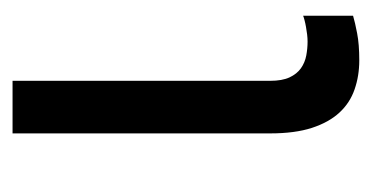

<svg xmlns="http://www.w3.org/2000/svg" viewBox="-164 -422 593 306"><g transform="rotate(-90 133.0 -268.5)"><path d="M157.7 -545.5V-134.9Q157.7 -115.8 163.2 -104Q168.7 -92.3 177.7 -85.9Q186.8 -79.5 198 -77.4Q209.2 -75.3 220.2 -75.3Q225.5 -75.3 231.5 -76Q237.6 -76.7 243.4 -77.8Q249.3 -78.8 254.1 -80.1Q258.9 -81.3 261.4 -82.4V-2.8Q250.7 0.4 233.3 3.7Q215.9 7.1 190.3 7.1Q165.5 7.1 144 -0.4Q122.5 -7.8 107.1 -24.5Q91.6 -41.2 82.7 -68.4Q73.9 -95.5 73.9 -134.9V-545.5Z"/></g></svg>

Font: Fast_Sans-Dotted
Style: Regular
Weight: 400
Version: Version 3.018